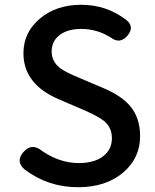

<svg xmlns="http://www.w3.org/2000/svg" viewBox="-20 -770 648 803"><path d="M307 13Q180 13 82 -62Q45 -95 77 -133Q113 -175 157 -138Q231 -88 309 -88Q375 -88 412 -117Q448 -145 448 -192Q448 -237 415 -264Q395 -281 333 -309Q331 -310 330 -310L228 -354Q78 -417 78 -547Q78 -634 146.5 -692Q215 -750 320 -750Q426 -750 509 -686Q543 -658 514 -622Q482 -583 442 -614Q385 -649 320 -649Q263 -649 229.5 -623.5Q196 -598 196 -554Q196 -512 233 -484Q256 -467 315 -443L416 -400Q488 -369 524 -327Q566 -277 566 -201Q566 -110 497 -50Q424 13 307 13Z"/></svg>

Font: GenSenRounded TW M
Style: Regular
Weight: 500
Version: Version 1.501;PS 1;hotconv 16.6.51;makeotf.lib2.5.65220